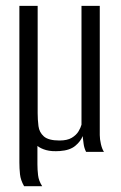

<svg xmlns="http://www.w3.org/2000/svg" viewBox="-20 -515 411 651"><path d="M183.1 -2.9Q155 -0.9 136.8 -6Q118.5 -11 106.9 -20.2V42Q106.9 60.4 109.1 79.2Q111.2 97.9 123 116.3H61.7Q49.9 95.8 47.8 76Q45.7 56.1 45.7 35.7V-495H107.7V-131.4Q107.7 -108.9 110.4 -87.6Q113.1 -66.3 128.8 -52.4Q144.6 -38.6 181.6 -38.6Q208.1 -38.6 223.2 -47.7Q238.3 -56.7 246 -69.3Q253.6 -81.9 256.3 -92.2V-495H318.3Q318.3 -385.5 318.3 -275.9Q318.3 -166.4 318.3 -56.8Q318.3 -43.4 322.2 -26.3Q326.2 -9.2 332.6 0Q317.3 0 302.3 0Q287.3 0 271.9 0Q265.3 -13.4 263.6 -26.9Q261.8 -40.5 260.2 -53.6Q253.6 -35.8 235.2 -20.5Q216.8 -5.2 183.1 -2.9Z"/></svg>

Font: Alumni Sans Thin
Style: Regular
Weight: 100
Designer: Robert E. Leuschke
Foundry: Robert E. Leuschke
Version: Version 1.018